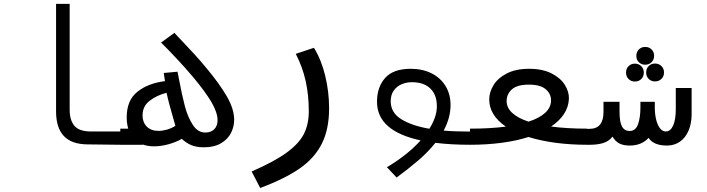

<svg xmlns="http://www.w3.org/2000/svg" viewBox="-20 -745 3640 988"><path d="M268.5 -172V-725H338.5V-180Q338.5 -126.5 363 -97.5Q387.5 -68.5 448 -68.5H601.5V0L430.5 -2Q348.5 -2.5 308.5 -45Q268.5 -87.5 268.5 -172Z M915.5 -30.5Q887.5 -14 848.2 -3Q809 8 773 8Q740.5 8 714.5 -1.5V0H599V-83H640Q632 -109 632 -141Q632 -229.5 687.5 -273.2Q743 -317 829 -327.5L822.5 -369.5L893.5 -376Q900.5 -340.5 901.5 -335Q917 -253 931.5 -198Q946 -143 971.8 -103Q997.5 -63 1036.5 -63Q1065.5 -63 1082.5 -80Q1099.5 -97 1099.5 -126.5Q1099.5 -166 1067.8 -220Q1036 -274 973.5 -348.5Q933 -396.5 888.2 -444.2Q843.5 -492 809 -526L877.5 -576Q883.5 -569 895 -557Q906.5 -545 914 -537Q949.5 -499.5 979 -467.5Q1008.5 -435.5 1042.5 -394.5Q1108.5 -315.5 1146.8 -249.8Q1185 -184 1185 -128.5Q1185 -93.5 1168.8 -61Q1152.5 -28.5 1117.2 -7.8Q1082 13 1029 13Q991 13 964.2 1.8Q937.5 -9.5 915.5 -30.5ZM882.5 -97.5Q847 -219.5 837 -267.5Q787.5 -255 750.5 -226.8Q713.5 -198.5 713.5 -151Q713.5 -116 735.2 -93.8Q757 -71.5 795.5 -71.5Q816.5 -71.5 839.8 -78.2Q863 -85 882.5 -97.5Z M1569 -172.5Q1569 -256 1552.8 -328.5Q1536.5 -401 1502 -468L1595.5 -499Q1633.5 -437.5 1653.5 -355Q1673.5 -272.5 1673.5 -187.5Q1673.5 -80 1636 -5.5Q1598.5 69 1522 122Q1445.5 175 1319 222.5L1275 137.5Q1392 86.5 1455.5 40Q1519 -6.5 1544 -56.2Q1569 -106 1569 -172.5Z M2144.5 -22.5Q1920 -71 1920 -221Q1920 -297 1962 -344Q2004 -391 2093.5 -391Q2154 -391 2200.5 -367.8Q2247 -344.5 2272.8 -302.2Q2298.5 -260 2298.5 -204.5Q2298.5 -139 2263 -73Q2322 -68 2401.5 -68V0Q2302 0 2220.5 -10Q2182.5 37.5 2133 80Q2083.5 122.5 2021 168.5L1971 115.5Q2077 52.5 2144.5 -22.5ZM2189.5 -82.5Q2228 -143.5 2228 -198Q2228 -257.5 2194.2 -289.8Q2160.5 -322 2100 -322Q2071 -322 2046 -311.2Q2021 -300.5 2005.8 -278.5Q1990.5 -256.5 1990.5 -224Q1990.5 -165 2045.5 -131.2Q2100.5 -97.5 2189.5 -82.5Z M2583 -93.5Q2497.5 -152 2497.5 -233.5Q2497.5 -270.5 2519.5 -306.8Q2541.5 -343 2587.8 -367Q2634 -391 2703 -391Q2772 -391 2818.8 -367Q2865.5 -343 2887.2 -307.2Q2909 -271.5 2907.5 -236Q2905.5 -194 2882 -158.2Q2858.5 -122.5 2816 -94Q2895 -83 3001.5 -83V0Q2916 0 2839.2 -10.2Q2762.5 -20.5 2699.5 -40Q2637 -20 2560.2 -10Q2483.5 0 2398.5 0V-83Q2503 -83 2583 -93.5ZM2700 -119Q2756.5 -137.5 2786 -165Q2815.5 -192.5 2815.5 -228.5Q2815.5 -263 2787.8 -286.2Q2760 -309.5 2701.5 -309.5Q2641.5 -309.5 2614.2 -285.2Q2587 -261 2587 -224.5Q2587 -190.5 2616 -163.8Q2645 -137 2700 -119Z M3132 -42Q3114 -18.5 3084.8 -9.2Q3055.5 0 3015.5 0H2998.5V-82H3013.5Q3085.5 -82 3085.5 -169V-221H3168V-170Q3168 -117 3180.8 -94Q3193.5 -71 3220 -71Q3251 -71 3263.2 -105.8Q3275.5 -140.5 3275.5 -192.5V-221H3349.5V-192.5Q3349.5 -157.5 3356.5 -129.2Q3363.5 -101 3376.2 -84.8Q3389 -68.5 3406 -68.5Q3430 -68.5 3443.8 -98.8Q3457.5 -129 3457.5 -185V-292H3539V-158.5Q3539 -110 3523.2 -73Q3507.5 -36 3478.8 -16Q3450 4 3412.5 4Q3343 4 3317.5 -35.5Q3300.5 -16.5 3275.8 -6.2Q3251 4 3220.5 4Q3187 4 3166.2 -7.2Q3145.5 -18.5 3132 -42ZM3254.5 -457.5Q3254.5 -477.5 3267.5 -490.5Q3280.5 -503.5 3300 -503.5Q3320 -503.5 3333 -490.5Q3346 -477.5 3346 -457.5Q3346 -438 3333 -425Q3320 -412 3300 -412Q3280.5 -412 3267.5 -424.8Q3254.5 -437.5 3254.5 -457.5ZM3201.5 -371.5Q3201.5 -391.5 3214.5 -404.5Q3227.5 -417.5 3247 -417.5Q3267 -417.5 3280 -404.2Q3293 -391 3293 -371.5Q3293 -351.5 3280 -338.5Q3267 -325.5 3247 -325.5Q3227.5 -325.5 3214.5 -338.5Q3201.5 -351.5 3201.5 -371.5ZM3305 -372Q3305 -392 3318 -405Q3331 -418 3350.5 -418Q3370.5 -418 3383.8 -404.8Q3397 -391.5 3397 -372Q3397 -352.5 3383.8 -339.2Q3370.5 -326 3350.5 -326Q3331 -326 3318 -339Q3305 -352 3305 -372Z"/></svg>

Font: JuliaMono MediumItalic
Style: Regular
Weight: 500
Italic angle: -9°
Monospace: yes
Designer: cormullion
Foundry: corm
Version: Version 0.049; ttfautohint (v1.8.4)